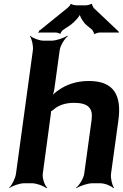

<svg xmlns="http://www.w3.org/2000/svg" viewBox="-20 -964 649 1010"><path d="M369 -423C444 -423 470 -395 462 -334L423 -50C420 -26 397 11 380 24L382 26C400 14 442 0 466 0H507C531 0 566 14 577 26L580 24C570 11 561 -26 564 -50L603 -333C620 -460 581 -538 448 -538C380 -538 328 -518 288 -490C273 -480 255 -464 249 -455L253 -453C258 -463 264 -481 266 -496L294 -700C297 -724 320 -761 337 -774L334 -776C316 -764 275 -750 251 -750H210C186 -750 150 -764 139 -776L137 -774C147 -761 156 -724 153 -700L64 -50C61 -26 42 11 28 24L29 26C44 14 83 0 107 0H148C172 0 210 14 224 26L228 24C215 11 202 -26 205 -50L247 -361C248 -365 249 -380 247 -381L245 -377C247 -376 259 -385 261 -387C286 -409 321 -423 369 -423ZM601 -801 473 -922C470 -926 463 -939 465 -942L460 -944C457 -940 438 -936 432 -936H380C374 -936 357 -940 355 -943L351 -942C352 -939 340 -926 336 -923L189 -804C188 -803 186 -803 185 -803L184 -800C184 -799 185 -798 185 -797C185 -795 182 -793 181 -792L183 -790C184 -791 187 -793 189 -793H275C280 -793 293 -789 295 -786L299 -787C297 -790 307 -803 311 -806L350 -832C371 -847 402 -880 404 -896H399C397 -880 418 -846 435 -832L465 -807C468 -803 476 -790 474 -787L479 -785C481 -789 500 -793 506 -793H599C600 -793 600 -791 601 -790L605 -793C604 -794 602 -795 602 -796C602 -797 603 -797 604 -798L603 -801Z"/></svg>

Font: Asimov
Style: EdgeWideIt
Weight: 500
Designer: Google
Version: Version 2.000980: 2014